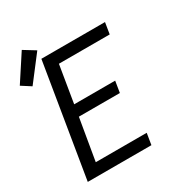

<svg xmlns="http://www.w3.org/2000/svg" viewBox="-215 -961 1009 1087"><g transform="rotate(-30 289.5 -417.0)"><path d="M40 0 161 -735H577L565 -661H233L193 -419H461L449 -345H181L135 -74H468L456 0ZM40 -625 -21 -664 90 -834 165 -788Z"/></g></svg>

Font: Iosevka Curly Extended
Style: Italic
Weight: 400
Width: 7
Italic angle: -9°
Monospace: yes
Designer: Belleve Invis
Foundry: Belleve Invis
Version: Version 11.1.0; ttfautohint (v1.8.3)